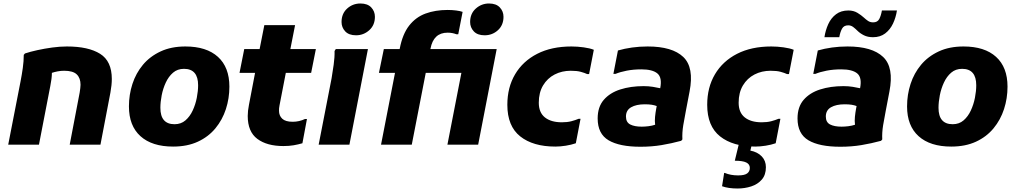

<svg xmlns="http://www.w3.org/2000/svg" viewBox="-20 -828 5822 1099"><path d="M27 0 98 -364Q105 -400 110.5 -439Q116 -478 116 -514L123 -522Q153 -532 194 -541Q235 -550 279 -556Q323 -562 363 -562Q486 -562 553 -520Q620 -478 620 -376Q620 -359 618 -339.5Q616 -320 612 -298L555 0H379L436 -298Q438 -311 439.5 -323Q441 -335 441 -343Q441 -381 419.5 -402Q398 -423 347 -423Q328 -423 310 -419.5Q292 -416 277 -411Q277 -394 274.5 -375Q272 -356 268 -336L203 0Z M718 -219Q718 -286 738 -347.5Q758 -409 798 -457Q838 -505 899 -533.5Q960 -562 1041 -562Q1162 -562 1227.5 -502.5Q1293 -443 1293 -332Q1293 -265 1273 -203.5Q1253 -142 1213 -93.5Q1173 -45 1112.5 -17Q1052 11 971 11Q850 11 784 -48.5Q718 -108 718 -219ZM898 -211Q898 -117 979 -117Q1016 -117 1041.5 -139Q1067 -161 1083 -195.5Q1099 -230 1106.5 -268.5Q1114 -307 1114 -340Q1114 -434 1033 -434Q996 -434 970.5 -412Q945 -390 929 -355.5Q913 -321 905.5 -282.5Q898 -244 898 -211Z M1602 8Q1508 8 1453 -33Q1398 -74 1398 -164Q1398 -193 1405 -228L1440 -411H1351L1378 -547H1466L1493 -684H1669L1642 -547H1788L1761 -411H1616L1580 -225Q1578 -217 1577.5 -208.5Q1577 -200 1577 -194Q1577 -166 1595.5 -148.5Q1614 -131 1655 -131Q1693 -131 1726 -147H1737L1711 -8Q1687 -1 1661 3.5Q1635 8 1602 8Z M2018 -626Q1977 -626 1956 -648.5Q1935 -671 1935 -702Q1935 -750 1967 -779Q1999 -808 2043 -808Q2084 -808 2105 -785.5Q2126 -763 2126 -732Q2126 -684 2093.5 -655Q2061 -626 2018 -626ZM1804 0 1878 -380Q1884 -415 1890 -458Q1896 -501 1895 -536L1902 -547H2086L1980 0Z M2754 -626Q2713 -626 2692 -648.5Q2671 -671 2671 -702Q2671 -750 2703.5 -779Q2736 -808 2779 -808Q2820 -808 2841 -785.5Q2862 -763 2862 -732Q2862 -684 2830 -655Q2798 -626 2754 -626ZM2161 0 2241 -411H2149L2177 -547H2267L2268 -549Q2284 -633 2322 -681.5Q2360 -730 2416 -750.5Q2472 -771 2542 -771Q2568 -771 2591 -768Q2614 -765 2628 -760L2603 -632H2592Q2582 -636 2569.5 -638.5Q2557 -641 2542 -641Q2461 -641 2444 -549L2443 -547H2823L2717 0H2541L2621 -411H2417L2337 0Z M2884 -228Q2884 -328 2928.5 -403Q2973 -478 3055 -520Q3137 -562 3251 -562Q3285 -562 3321 -557Q3357 -552 3379 -543L3352 -404H3341Q3326 -411 3304 -417Q3282 -423 3247 -423Q3196 -423 3154.5 -401.5Q3113 -380 3088.5 -339Q3064 -298 3064 -240Q3064 -184 3099 -156Q3134 -128 3196 -128Q3227 -128 3250 -134Q3273 -140 3292 -148H3303L3276 -8Q3250 1 3218.5 6Q3187 11 3159 11Q3031 11 2957.5 -47.5Q2884 -106 2884 -228Z M3646 12Q3526 12 3463.5 -25Q3401 -62 3401 -150Q3401 -216 3436 -256.5Q3471 -297 3530.5 -316Q3590 -335 3664 -335Q3692 -335 3717 -331Q3742 -327 3759 -323Q3771 -384 3743 -407.5Q3715 -431 3651 -431Q3606 -431 3567.5 -423.5Q3529 -416 3503 -405H3491L3517 -539Q3555 -550 3598 -556Q3641 -562 3687 -562Q3828 -562 3891 -502Q3954 -442 3927 -304L3906 -194Q3898 -154 3891 -111.5Q3884 -69 3886 -30L3879 -22Q3824 -7 3767 2.5Q3710 12 3646 12ZM3563 -161Q3563 -128 3587.5 -115.5Q3612 -103 3653 -103Q3671 -103 3691.5 -105.5Q3712 -108 3730 -114Q3727 -135 3729.5 -159.5Q3732 -184 3736 -205L3739 -221Q3726 -226 3710 -228.5Q3694 -231 3671 -231Q3622 -231 3592.5 -214Q3563 -197 3563 -161Z M4028 -228Q4028 -328 4072.5 -403Q4117 -478 4199 -520Q4281 -562 4395 -562Q4429 -562 4465 -557Q4501 -552 4523 -543L4496 -404H4485Q4470 -411 4448 -417Q4426 -423 4391 -423Q4340 -423 4298.5 -401.5Q4257 -380 4232.5 -339Q4208 -298 4208 -240Q4208 -184 4243 -156Q4278 -128 4340 -128Q4371 -128 4394 -134Q4417 -140 4436 -148H4447L4420 -8Q4394 1 4362.5 6Q4331 11 4303 11Q4175 11 4101.5 -47.5Q4028 -106 4028 -228ZM4129 162Q4162 176 4205 176Q4242 176 4257 164.5Q4272 153 4272 133Q4272 112 4251.5 102Q4231 92 4186 92L4214 -24H4289L4275 34Q4316 42 4340 67Q4364 92 4364 129Q4364 173 4340.5 200Q4317 227 4280 239Q4243 251 4202 251Q4149 251 4113 238L4125 162Z M4790 12Q4670 12 4607.5 -25Q4545 -62 4545 -150Q4545 -216 4580 -256.5Q4615 -297 4674.5 -316Q4734 -335 4808 -335Q4836 -335 4861 -331Q4886 -327 4903 -323Q4915 -384 4887 -407.5Q4859 -431 4795 -431Q4750 -431 4711.5 -423.5Q4673 -416 4647 -405H4635L4661 -539Q4699 -550 4742 -556Q4785 -562 4831 -562Q4972 -562 5035 -502Q5098 -442 5071 -304L5050 -194Q5042 -154 5035 -111.5Q5028 -69 5030 -30L5023 -22Q4968 -7 4911 2.5Q4854 12 4790 12ZM4707 -161Q4707 -128 4731.5 -115.5Q4756 -103 4797 -103Q4815 -103 4835.5 -105.5Q4856 -108 4874 -114Q4871 -135 4873.5 -159.5Q4876 -184 4880 -205L4883 -221Q4870 -226 4854 -228.5Q4838 -231 4815 -231Q4766 -231 4736.5 -214Q4707 -197 4707 -161ZM4699 -615Q4705 -655 4721 -690Q4737 -725 4765.5 -746.5Q4794 -768 4836 -768Q4866 -768 4888 -754.5Q4910 -741 4924 -728Q4937 -716 4949 -708Q4961 -700 4978 -700Q5003 -700 5013 -719.5Q5023 -739 5028 -768H5114Q5108 -728 5091.5 -693Q5075 -658 5046.5 -636.5Q5018 -615 4977 -615Q4947 -615 4925 -626Q4903 -637 4888 -652Q4876 -664 4863.5 -673.5Q4851 -683 4835 -683Q4810 -683 4799.5 -663.5Q4789 -644 4784 -615Z M5172 -219Q5172 -286 5192 -347.5Q5212 -409 5252 -457Q5292 -505 5353 -533.5Q5414 -562 5495 -562Q5616 -562 5681.5 -502.5Q5747 -443 5747 -332Q5747 -265 5727 -203.5Q5707 -142 5667 -93.5Q5627 -45 5566.5 -17Q5506 11 5425 11Q5304 11 5238 -48.5Q5172 -108 5172 -219ZM5352 -211Q5352 -117 5433 -117Q5470 -117 5495.5 -139Q5521 -161 5537 -195.5Q5553 -230 5560.5 -268.5Q5568 -307 5568 -340Q5568 -434 5487 -434Q5450 -434 5424.5 -412Q5399 -390 5383 -355.5Q5367 -321 5359.5 -282.5Q5352 -244 5352 -211Z"/></svg>

Font: Kufam
Style: Bold Italic
Weight: 700
Italic angle: -11°
Designer: Artur Schmal
Foundry: Original Type
Version: Version 1.301; ttfautohint (v1.8.3)